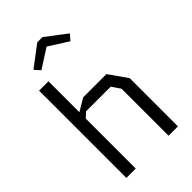

<svg xmlns="http://www.w3.org/2000/svg" viewBox="-279 -1058 1158 1158"><g transform="rotate(-45 300.0 -479.0)"><path d="M80 -744.5V0H160V-426L192 -456H402.5L440 -401V0H520V-411L438 -528H239.5L160 -480.5V-744.5ZM323 -958.5 455.5 -857.5 424.5 -821.5 300 -900.5 177 -821.5 145 -857.5 278.5 -958.5Z"/></g></svg>

Font: Kode
Style: Regular
Weight: 400
Monospace: yes
Designer: Isa Ozler
Foundry: Kadena LLC
Version: Version 1.000;gftools[0.9.28]